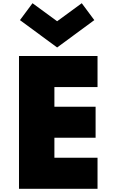

<svg xmlns="http://www.w3.org/2000/svg" viewBox="-20 -1173 710 1193"><path d="M98 0V-825H586V-632H318V-510H574V-317H318V-193H586V0ZM335 -878 104 -1048 182 -1153 335 -1041 488 -1153 566 -1048Z"/></svg>

Font: Spartan Thin Black
Style: Regular
Weight: 900
Version: Version 1.004